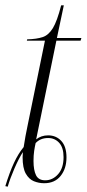

<svg xmlns="http://www.w3.org/2000/svg" viewBox="-45 -679 326 722"><path d="M-25 21Q-9 -31 7.5 -66.5Q24 -102 44 -126Q50 -166 59 -208L124 -526H56L57 -531Q93 -532 115.5 -539.5Q138 -547 154 -573.5Q170 -600 185 -659H195L169 -536H261L258 -526H167L91 -155Q110 -170 136 -170Q166 -170 185.5 -149Q205 -128 205 -87Q205 -45 183 -17.5Q161 10 121 10Q101 10 82.5 2.5Q64 -5 52 -26Q40 -47 40 -88Q40 -92 40.5 -96.5Q41 -101 41 -107Q26 -84 9.5 -46Q-7 -8 -16 23ZM125 -1Q153 -1 173.5 -24Q194 -47 194 -88Q194 -124 177.5 -142Q161 -160 136 -160Q107 -160 89 -141Q86 -128 83.5 -111.5Q81 -95 81 -74Q81 -39 90.5 -20Q100 -1 125 -1Z"/></svg>

Font: Noto Serif Display Condensed ExtraLight
Style: Italic
Weight: 200
Width: 3
Italic angle: -12°
Designer: Monotype Design Team
Foundry: Monotype Imaging Inc.
Version: Version 2.009